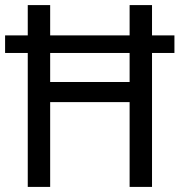

<svg xmlns="http://www.w3.org/2000/svg" viewBox="-21 -734 706 754"><path d="M88 0V-526H-1V-595H88V-714H176V-595H488V-714H576V-595H664V-526H576V0H488V-333H176V0ZM176 -412H488V-526H176Z"/></svg>

Font: Noto Sans SemiCondensed
Style: Regular
Weight: 400
Width: 4
Designer: Monotype Design Team
Foundry: Monotype Imaging Inc.
Version: Version 2.013; ttfautohint (v1.8.4.7-5d5b)